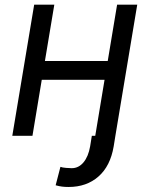

<svg xmlns="http://www.w3.org/2000/svg" viewBox="-20 -565 622 799"><path d="M460.2 0 453.1 44Q439.3 126.1 389.7 169.6Q340.2 213.1 265.6 213.1Q250.7 213.1 238.6 211.6Q226.6 210.2 211.6 206L231.5 129.3Q239 132.5 255.5 133.7Q272 134.9 278.4 134.9Q307.2 134.9 327.4 110.8Q347.7 86.6 355.1 44L362.2 0H376.4L415.1 -233H153.8L115.1 0H31.2L122.2 -545.5H206L166.9 -311.1H428.3L467.3 -545.5H551.1Z"/></svg>

Font: Inter UI
Style: Italic
Weight: 400
Italic angle: -9.39999°
Designer: Rasmus Andersson
Foundry: rsms
Version: 3.2;8d6f07862